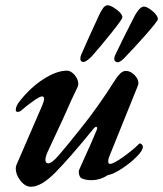

<svg xmlns="http://www.w3.org/2000/svg" viewBox="-20 -697 621 731"><path d="M40 -55Q40 -63 43 -70L141 -296Q148 -314 148 -320Q148 -330 140 -330Q132 -330 107 -312.5Q82 -295 64 -279Q56 -271 48 -271Q40 -271 40 -278Q40 -294 56 -313Q97 -365 146.5 -396.5Q196 -428 235 -428Q250 -428 264 -411.5Q278 -395 278 -378Q278 -373 276 -367Q256 -327 221 -247L161 -118Q153 -100 153 -89Q153 -75 164 -75Q177 -75 204 -106Q231 -137 289 -210Q323 -252 357 -300.5Q391 -349 410 -380Q425 -404 436 -415.5Q447 -427 459 -427Q477 -427 492 -411.5Q507 -396 507 -380Q507 -377 505 -371L396 -101Q392 -92 392 -83Q392 -73 399 -73Q412 -73 448.5 -99Q485 -125 508 -148Q511 -151 512 -151Q516 -151 520 -147Q524 -143 524 -138Q524 -124 500 -100Q476 -76 444 -55Q412 -34 390 -30Q361 -11 327 -11Q306 -11 291 -18Q287 -19 283.5 -26Q280 -33 280 -41Q280 -49 282 -52L295 -81Q336 -171 349 -204Q350 -206 350 -209Q350 -214 346 -214Q342 -214 337 -208Q244 -94 190.5 -40Q137 14 98 14Q76 14 58 -9Q40 -32 40 -55ZM286 -471Q286 -482 288 -486Q308 -533 358 -641Q366 -658 373.5 -667.5Q381 -677 390 -677Q402 -677 424 -660.5Q446 -644 446 -631Q446 -624 403.5 -571Q361 -518 329 -482Q308 -461 297 -461Q293 -461 289.5 -464Q286 -467 286 -471ZM415 -471Q415 -479 418 -486Q445 -544 494 -639Q513 -672 528 -672Q540 -672 560.5 -655Q581 -638 581 -624Q581 -617 536.5 -566.5Q492 -516 458 -481Q439 -460 428 -460Q423 -460 419 -463.5Q415 -467 415 -471Z"/></svg>

Font: EB Garamond SemiBold
Style: Italic
Weight: 600
Italic angle: -17.2°
Designer: Georg Duffner and Octavio Pardo
Foundry: Georg Duffner
Version: Version 1.000